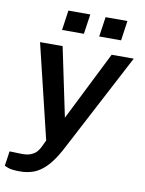

<svg xmlns="http://www.w3.org/2000/svg" viewBox="-108 -770 754 1001"><g transform="rotate(10 268.5 -269.0)"><path d="M69.5 165Q22 165 3.8 157.2Q-14.5 149.5 -14.5 149.5L-3 71.5L47 73Q87.5 75.5 109.5 66.2Q131.5 57 141.8 43.8Q152 30.5 157 20.5L175 -17.5L54.5 -517H174L250.5 -151.5L433.5 -517H550.5L269 19Q236.5 77.5 204.8 109.2Q173 141 139.8 153Q106.5 165 69.5 165ZM353 -599.5 368.5 -704.5H484L469 -599.5ZM156.5 -599.5 171.5 -704.5H287.5L272 -599.5Z"/></g></svg>

Font: Public Sans SemiBold
Style: Italic
Weight: 600
Italic angle: -8°
Designer: The Public Sans project authors (U.S. Web Design System). Libre Franklin designed by Pablo Impallari and Rodrigo Fuenzal
Version: Version 1.007; ttfautohint (v1.8.1) -l 8 -r 50 -G 200 -x 14 